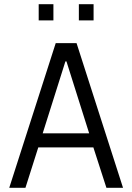

<svg xmlns="http://www.w3.org/2000/svg" viewBox="-20 -893 629 913"><path d="M24 0 245 -688H344L565 0H486L424 -192H162L101 0ZM183 -259H404L296 -601H291ZM164 -796V-873H234V-796ZM355 -796V-873H425V-796Z"/></svg>

Font: Saira SemiCondensed
Style: Regular
Weight: 400
Width: 4
Designer: Hector Gatti with collaboration of the Omnibus-Type team
Foundry: Omnibus-Type
Version: Version 1.101